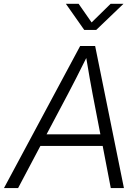

<svg xmlns="http://www.w3.org/2000/svg" viewBox="-53 -963 707 983"><path d="M-32.7 0 357.4 -727.5H434.1L581.5 0H514.2L472.7 -215.8H153.8L39.6 0ZM185.5 -275.4H460.9L421.4 -480Q414.6 -517.6 406.5 -561.5Q398.4 -605.5 388.7 -666Q358.4 -605.5 336.2 -561.5Q314 -517.6 293.9 -480ZM349.6 -943.4 416 -848.1 513.2 -943.4H578.6V-942.9L439.5 -809.6H378.4L284.7 -942.9V-943.4Z"/></svg>

Font: Inter Display Light
Style: Italic
Weight: 300
Italic angle: -9.39999°
Designer: Rasmus Andersson
Foundry: rsms
Version: Version 4.000;git-a52131595